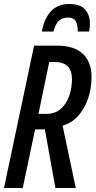

<svg xmlns="http://www.w3.org/2000/svg" viewBox="-21 -943 479 963"><path d="M-1 0 150 -714H266Q351 -714 394.5 -673Q438 -632 438 -557Q438 -497 420 -446.5Q402 -396 369.5 -360.5Q337 -325 293 -313L359 0H257L204 -294H155L93 0ZM211 -372Q256 -372 284 -397Q312 -422 326 -462Q340 -502 340 -545Q340 -632 254 -632H226L172 -372ZM189 -785Q201 -851 235 -887Q269 -923 325 -923Q381 -923 405.5 -895.5Q430 -868 430 -825Q430 -815 429 -805Q428 -795 426 -785H369Q369 -821 358 -838Q347 -855 320 -855Q292 -855 274.5 -839Q257 -823 247 -785Z"/></svg>

Font: Noto Sans ExtraCondensed Medium
Style: Italic
Weight: 500
Width: 2
Italic angle: -12°
Designer: Monotype Design Team
Foundry: Monotype Imaging Inc.
Version: Version 2.013; ttfautohint (v1.8.4.7-5d5b)